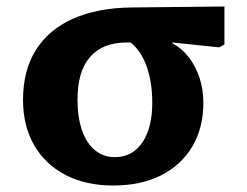

<svg xmlns="http://www.w3.org/2000/svg" viewBox="-20 -558 761 592"><path d="M329 14Q244.5 14 182 -18.5Q119.5 -51 85.2 -110.5Q51 -170 51 -250Q51 -340 90.2 -403.3Q129.5 -466.5 205 -500.3Q280.5 -534 387.5 -535L672 -538V-421L656 -412L511 -427V-425Q541 -409 562.3 -381.2Q583.5 -353.5 595.3 -317.7Q607 -282 607 -241Q607 -163.5 572.8 -106Q538.5 -48.5 476.3 -17.2Q414 14 329 14ZM334 -73.5Q388 -73.5 418.7 -118.5Q449.5 -163.5 449.5 -241Q449.5 -305 432.2 -353.2Q415 -401.5 382.5 -427H371Q296.5 -427 257.8 -382.5Q219 -338 219 -251Q219 -196.5 232.8 -156.5Q246.5 -116.5 272.8 -95Q299 -73.5 334 -73.5Z"/></svg>

Font: Literata Variable Black
Style: Regular
Weight: 900
Designer: Latin by Veronika Burian and Jose Scaglione. Greek by Irene Vlachou. Cyrillic by Vera Evstafieva.
Foundry: TypeTogether
Version: Version 3.021